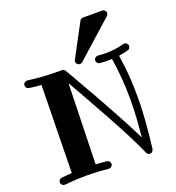

<svg xmlns="http://www.w3.org/2000/svg" viewBox="-172 -1125 1164 1270"><g transform="rotate(-20 410.5 -490.0)"><path d="M779 -709C779 -722 768 -734 754 -734C751 -734 749 -734 747 -733C706 -722 663 -716 618 -716C600 -716 582 -717 564 -719C563 -719 562 -719 561 -719C548 -719 535 -708 535 -694C535 -681 545 -669 558 -668C579 -666 599 -665 618 -665C627 -665 635 -665 643 -666C659 -565 666 -468 666 -376C666 -284 659 -196 651 -111C549 -319 339 -680 328 -698C321 -710 307 -710 306 -710C294 -710 282 -710 270 -710C204 -710 137 -715 68 -724C67 -724 66 -724 65 -724C54 -724 39 -715 39 -699C39 -686 48 -675 61 -673C90 -669 118 -666 146 -664L135 -48C111 -46 86 -44 62 -42C49 -40 39 -29 39 -16C39 -3 51 9 65 9C66 9 66 9 67 9C117 4 168 1 219 1C271 1 323 4 375 9C376 9 377 9 377 9C389 9 403 -1 403 -16C403 -29 393 -40 380 -42C354 -44 328 -46 303 -48L318 -614C396 -477 588 -140 642 -7C646 3 655 9 665 9C677 9 687 1 691 -13C705 -128 717 -248 717 -376C717 -470 711 -568 694 -670C717 -673 739 -678 761 -684C772 -687 779 -698 779 -709ZM717 -964C717 -977 706 -989 691 -989H557C547 -989 539 -984 534 -976L410 -744C408 -741 407 -736 407 -732C407 -719 418 -707 433 -707C439 -707 445 -709 450 -713L708 -944C714 -949 717 -956 717 -964Z"/></g></svg>

Font: Ribeye
Style: Regular
Weight: 400
Designer: Astigmatic (AOETI)
Foundry: Astigmatic (AOETI)
Version: Version 1.000